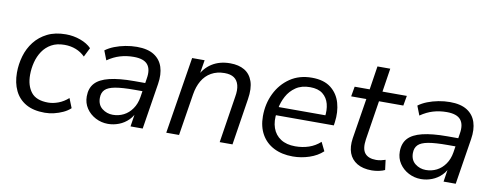

<svg xmlns="http://www.w3.org/2000/svg" viewBox="-57 -911 3082 1196"><g transform="rotate(10 1484.5 -313.0)"><path d="M258 9Q186 9 139 -18Q92 -45 68.5 -94Q45 -143 45 -207Q45 -261 60 -312.5Q75 -364 107 -405Q139 -446 188 -470.5Q237 -495 305 -495Q353 -495 397 -479Q441 -463 467 -436L438 -378Q413 -403 380 -416Q347 -429 308 -429Q259 -429 225 -410Q191 -391 169.5 -359Q148 -327 138 -287.5Q128 -248 128 -208Q128 -140 160.5 -98.5Q193 -57 268 -57Q299 -57 332.5 -69.5Q366 -82 395 -108L419 -48Q400 -30 373 -17.5Q346 -5 316.5 2Q287 9 258 9Z M658 9Q616 9 579.5 -10Q543 -29 521 -62Q499 -95 499 -137Q499 -189 527.5 -220.5Q556 -252 617 -267Q678 -282 774 -282H854L846 -229H785Q708 -229 663.5 -221Q619 -213 600 -194Q581 -175 581 -142Q581 -98 610.5 -75Q640 -52 678 -52Q715 -52 746.5 -68Q778 -84 800 -115.5Q822 -147 829 -190L848 -312Q858 -370 833.5 -400Q809 -430 745 -430Q700 -430 659.5 -418Q619 -406 580 -379L557 -438Q581 -456 613 -468.5Q645 -481 681.5 -488Q718 -495 754 -495Q822 -495 862.5 -469.5Q903 -444 918 -398Q933 -352 923 -290L877 0H800L817 -110H827Q814 -70 787.5 -43.5Q761 -17 727 -4Q693 9 658 9Z M1026 0 1104 -486H1183L1165 -376H1155Q1180 -433 1228.5 -464Q1277 -495 1344 -495Q1398 -495 1434.5 -473.5Q1471 -452 1486.5 -407.5Q1502 -363 1491 -294L1445 0H1364L1410 -294Q1418 -339 1410 -369Q1402 -399 1380 -414Q1358 -429 1320 -429Q1272 -429 1236 -408.5Q1200 -388 1178.5 -351Q1157 -314 1149 -264L1107 0Z M1827 9Q1758 9 1707 -17Q1656 -43 1628.5 -91.5Q1601 -140 1601 -206Q1601 -285 1633 -350.5Q1665 -416 1723 -455.5Q1781 -495 1861 -495Q1937 -495 1981.5 -460Q2026 -425 2042 -368.5Q2058 -312 2049 -247L2046 -226H1664L1672 -279H2000L1982 -266Q1989 -313 1979 -351Q1969 -389 1940 -412Q1911 -435 1860 -435Q1806 -435 1770 -410.5Q1734 -386 1713.5 -348Q1693 -310 1686 -269L1682 -245Q1673 -188 1688 -145.5Q1703 -103 1739.5 -79.5Q1776 -56 1831 -56Q1877 -56 1917 -69.5Q1957 -83 1989 -112L2016 -57Q1982 -25 1931 -8Q1880 9 1827 9Z M2327 9Q2270 9 2233.5 -13Q2197 -35 2182.5 -74Q2168 -113 2176 -167L2217 -423H2121L2132 -486H2227L2250 -635H2331L2308 -486H2462L2451 -423H2297L2258 -175Q2249 -114 2271 -87Q2293 -60 2342 -60Q2359 -60 2374 -63.5Q2389 -67 2401 -71L2409 -8Q2396 -1 2372.5 4Q2349 9 2327 9Z M2638 9Q2596 9 2559.5 -10Q2523 -29 2501 -62Q2479 -95 2479 -137Q2479 -189 2507.5 -220.5Q2536 -252 2597 -267Q2658 -282 2754 -282H2834L2826 -229H2765Q2688 -229 2643.5 -221Q2599 -213 2580 -194Q2561 -175 2561 -142Q2561 -98 2590.5 -75Q2620 -52 2658 -52Q2695 -52 2726.5 -68Q2758 -84 2780 -115.5Q2802 -147 2809 -190L2828 -312Q2838 -370 2813.5 -400Q2789 -430 2725 -430Q2680 -430 2639.5 -418Q2599 -406 2560 -379L2537 -438Q2561 -456 2593 -468.5Q2625 -481 2661.5 -488Q2698 -495 2734 -495Q2802 -495 2842.5 -469.5Q2883 -444 2898 -398Q2913 -352 2903 -290L2857 0H2780L2797 -110H2807Q2794 -70 2767.5 -43.5Q2741 -17 2707 -4Q2673 9 2638 9Z"/></g></svg>

Font: Nunito Sans 12pt ExtraLight 12pt
Style: Italic
Weight: 400
Italic angle: -9°
Version: Version 3.101;gftools[0.9.27]